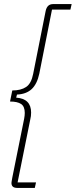

<svg xmlns="http://www.w3.org/2000/svg" viewBox="-20 -780 370 938"><path d="M64 138Q36 138 36 114Q36 111 37 105.5Q38 100 40 88L98 -200Q101 -216 101 -228Q101 -260 83 -272Q65 -284 29 -284L40 -338Q82 -338 107.5 -355Q133 -372 142 -419L203 -726Q210 -760 239 -760H330L324 -733H234L172 -420Q161 -369 134.5 -344.5Q108 -320 63 -318L59 -303Q132 -298 132 -230Q132 -222 131 -213Q130 -204 128 -197L66 111H156L150 138Z"/></svg>

Font: IBM Plex Sans Condensed ExtraLight
Style: Italic
Weight: 200
Width: 3
Italic angle: -11°
Designer: Mike Abbink, Paul van der Laan, Pieter van Rosmalen
Foundry: Bold Monday
Version: Version 1.3